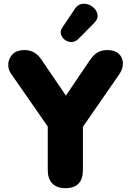

<svg xmlns="http://www.w3.org/2000/svg" viewBox="-20 -976 685 1005"><path d="M322 9Q278 9 254 -15.5Q230 -40 230 -86V-360L268 -259L38 -590Q21 -614 23.5 -643.5Q26 -673 47.5 -693.5Q69 -714 109 -714Q137 -714 160 -700.5Q183 -687 203 -655L343 -449H307L447 -656Q468 -688 490 -701Q512 -714 542 -714Q580 -714 601 -695Q622 -676 623.5 -647Q625 -618 605 -588L377 -259L414 -360V-86Q414 9 322 9ZM391 -773Q374 -756 354.5 -756Q335 -756 319.5 -767.5Q304 -779 299 -796.5Q294 -814 307 -833L372 -930Q386 -951 406 -955Q426 -959 445 -951.5Q464 -944 477 -928.5Q490 -913 491 -894Q492 -875 474 -857Z"/></svg>

Font: Nunito ExtraLight Black
Style: Regular
Weight: 900
Version: Version 3.602